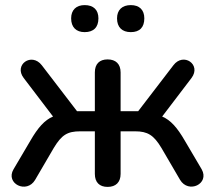

<svg xmlns="http://www.w3.org/2000/svg" viewBox="-20 -726 843 753"><path d="M493 -600C528 -600 546 -619 546 -654C546 -687 527 -706 493 -706C459 -706 439 -687 439 -654C439 -619 459 -600 493 -600ZM312 -600C347 -600 366 -619 366 -654C366 -687 347 -706 312 -706C279 -706 259 -687 259 -654C259 -619 279 -600 312 -600ZM402 7C434 7 453 -11 453 -44V-211H510C559 -211 583 -196 613 -146L686 -21C719 35 803 -5 771 -62L705 -174C675 -226 649 -255 616 -269L731 -420C771 -473 699 -522 660 -470L522 -290H453V-442C453 -475 434 -493 402 -493C370 -493 352 -475 352 -442V-290H282L144 -470C104 -522 33 -472 73 -420L188 -269C155 -255 129 -226 99 -174L33 -62C0 -6 85 36 118 -21L191 -146C222 -197 244 -211 295 -211H352V-44C352 -11 370 7 402 7Z"/></svg>

Font: Nunito SemiBold
Style: Regular
Weight: 600
Designer: Vernon Adams
Foundry: Vernon Adams
Version: Version 3.602